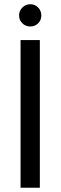

<svg xmlns="http://www.w3.org/2000/svg" viewBox="-20 -886 286 906"><path d="M168 -697V0H77V-697ZM70 -813Q70 -835 85.5 -850.5Q101 -866 123 -866Q145 -866 160 -850.5Q175 -835 175 -813Q175 -791 160 -776Q145 -761 123 -761Q101 -761 85.5 -776Q70 -791 70 -813Z"/></svg>

Font: Poppins A&M
Style: Regular-A&M
Weight: 400
Designer: Ninad Kale (Devanagari), Jonny Pinhorn (Latin)
Foundry: Indian Type Foundry
Version: 4.004